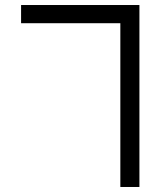

<svg xmlns="http://www.w3.org/2000/svg" viewBox="-20 -745 640 765"><path d="M535.5 -725V0H459.5V-652.5H64V-725Z"/></svg>

Font: JuliaMono Light
Style: Regular
Weight: 300
Monospace: yes
Designer: cormullion
Foundry: corm
Version: Version 0.054; ttfautohint (v1.8.4)